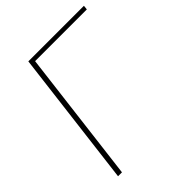

<svg xmlns="http://www.w3.org/2000/svg" viewBox="-198 -818 933 933"><g transform="rotate(-45 268.5 -351.5)"><path d="M534.5 -680.5H179L95.5 0H68.5L155 -703H537Z"/></g></svg>

Font: Lato ExtraLight
Style: Italic
Weight: 275
Italic angle: -7°
Designer: Lukasz Dziedzic with Adam Twardoch and Botio Nikoltchev
Foundry: tyPoland Lukasz Dziedzic
Version: Version 2.015; 2015-08-06; http://www.latofonts.com/